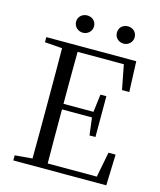

<svg xmlns="http://www.w3.org/2000/svg" viewBox="-131 -1001 914 1095"><g transform="rotate(15 326.0 -454.0)"><path d="M247 -806C275 -806 300 -827 300 -857C300 -889 275 -908 247 -908C220 -908 194 -889 194 -857C194 -827 220 -806 247 -806ZM488 -806C515 -806 540 -827 540 -857C540 -889 515 -908 488 -908C459 -908 435 -889 435 -857C435 -827 459 -806 488 -806ZM548 -548H591L584 -728H53V-698L156 -690C157 -591 157 -491 157 -391V-337C157 -236 157 -137 156 -39L53 -30V0H602L608 -183H566L537 -34H247C246 -133 246 -235 246 -353H423L436 -250H471V-491H436L423 -386H246C246 -495 246 -596 247 -693H520Z"/></g></svg>

Font: Harano Aji Mincho
Style: Regular
Weight: 400
Foundry: Masamichi Hosoda
Version: HaranoAjiMincho-Regular version 20230610;ttx 4.39.4